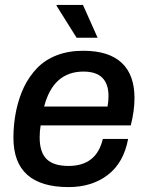

<svg xmlns="http://www.w3.org/2000/svg" viewBox="-20 -743 594 775"><path d="M289.1 -590.8 208 -720.2 209 -723.1H314.9L374 -590.8ZM256.8 12.2Q34.2 12.2 34.2 -187Q34.2 -241.2 44.9 -294.9Q56.2 -348.6 76.7 -391.4Q97.2 -434.1 129.4 -467.8Q161.6 -501.5 209 -519.8Q256.3 -538.1 315.9 -538.1Q418.9 -538.1 470.9 -489.7Q522.9 -441.4 522.9 -347.2Q522.9 -295.9 507.8 -236.8H144Q140.1 -212.9 140.1 -188Q140.1 -128.4 168.2 -100.8Q196.3 -73.2 256.8 -73.2Q369.6 -73.2 395 -182.1H497.1Q479.5 -86.4 415.3 -37.1Q351.1 12.2 256.8 12.2ZM158.2 -313H414.1Q418 -333 418 -355Q418 -454.1 316.9 -454.1Q194.8 -454.1 158.2 -313Z"/></svg>

Font: Archivo Medium
Style: Italic
Weight: 500
Italic angle: -10°
Designer: Hector Gatti
Foundry: Omnibus-Type
Version: Version 2.001